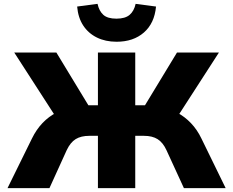

<svg xmlns="http://www.w3.org/2000/svg" viewBox="-20 -978 1212 998"><path d="M19 0 146 -258Q169 -305 201 -338.5Q233 -372 273.5 -393Q314 -414 360 -423L269 -372L54 -705H273L452 -410L426 -431H489V-705H683V-431H748L721 -410L900 -705H1118L903 -372L813 -423Q860 -414 900 -393Q940 -372 972.5 -338Q1005 -304 1027 -258L1153 0H936L845 -198Q827 -237 799.5 -254.5Q772 -272 728 -272H683V0H489V-272H445Q401 -272 373.5 -255Q346 -238 327 -198L237 0ZM586 -761Q528 -761 483.5 -783Q439 -805 412.5 -845.5Q386 -886 381 -944L487 -958Q495 -921 517 -901Q539 -881 585 -881Q631 -881 654 -901Q677 -921 685 -958L791 -944Q783 -857 728 -809Q673 -761 586 -761Z"/></svg>

Font: Nunito Sans 6pt Black
Style: Regular
Weight: 900
Version: Version 3.101;gftools[0.9.27]